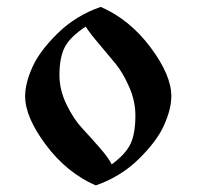

<svg xmlns="http://www.w3.org/2000/svg" viewBox="-20 -530 579 563"><path d="M53.7 -248Q53.7 -285.2 74.7 -332.5Q95.7 -379.9 148.9 -432.1Q202.1 -484.4 275.4 -509.8Q360.4 -472.7 421.4 -391.1Q482.4 -309.6 482.4 -248Q482.4 -210.9 461.4 -163.6Q440.4 -116.2 387.2 -64Q334 -11.7 260.7 13.7Q175.8 -23.4 114.7 -105Q53.7 -186.5 53.7 -248ZM154.3 -309.6Q154.3 -266.6 174.8 -224.1Q195.3 -181.6 220.2 -154.8Q245.1 -127.9 272 -97.2Q298.8 -66.4 307.6 -47.9Q349.6 -79.1 363.3 -109.4Q377 -139.6 377 -191.4Q377 -233.4 358.9 -274.9Q340.8 -316.4 318.4 -343.8Q295.9 -371.1 268.6 -403.3Q241.2 -435.5 231.4 -452.1Q185.5 -421.9 169.9 -391.6Q154.3 -361.3 154.3 -309.6Z"/></svg>

Font: TriodPostnaja
Style: Medium
Weight: 500
Version: 20110805